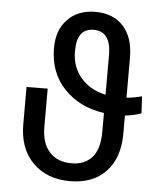

<svg xmlns="http://www.w3.org/2000/svg" viewBox="-52 -768 684 822"><g transform="rotate(5 289.5 -356.5)"><path d="M559.1 -306.2Q529.8 -294.9 489.3 -290.5V-209.5Q488.3 -106.4 432.4 -48.3Q376.5 9.8 278.8 9.8Q179.7 9.8 119.4 -50.5Q59.1 -110.8 59.1 -215.8V-375.5L149.9 -376.5V-212.4Q149.9 -142.6 184.1 -104.7Q218.3 -66.9 278.8 -66.9Q335.4 -66.9 367.2 -102.5Q398.9 -138.2 398.9 -212.4V-293.5Q293 -308.6 227.3 -377.4Q161.6 -446.3 161.6 -552.2Q161.6 -630.4 206.5 -676Q251.5 -721.7 324.7 -721.7Q402.3 -721.7 445.8 -673.6Q489.3 -625.5 489.3 -538.6V-367.2Q520 -369.6 555.2 -378.9ZM252.4 -543.9Q252.4 -479 292 -432.9Q331.5 -386.7 398.9 -372.1V-547.9Q396.5 -644.5 324.7 -644.5Q252.4 -644.5 252.4 -548.8Z"/></g></svg>

Font: Roboto-ThirdPerson-AD3FC
Style: ThirdPerson-AD3FC
Weight: 400
Designer: Google
Version: Version 2.137; 2017